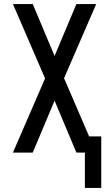

<svg xmlns="http://www.w3.org/2000/svg" viewBox="-20 -755 540 950"><path d="M400 175V0H358L250 -257L142 0H44L203 -367L44 -735H142L250 -478L358 -735H456L297 -368L421 -80H481V175Z"/></svg>

Font: Iosevka SS04 Medium
Style: Regular
Weight: 500
Monospace: yes
Designer: Belleve Invis
Foundry: Belleve Invis
Version: Version 19.0.0; ttfautohint (v1.8.4)